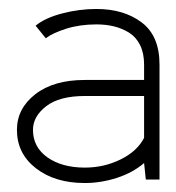

<svg xmlns="http://www.w3.org/2000/svg" viewBox="-20 -716 397 432"><path d="M304.2 -570.8Q304.2 -596.2 295.2 -614.5Q286.1 -632.8 270.3 -642.6Q254.4 -652.3 236.3 -656.7Q218.3 -661.1 196.8 -661.1Q159.7 -661.1 128.9 -651.4Q98.1 -641.6 83 -629.9L60.1 -658.2Q81.5 -675.8 119.9 -685.8Q158.2 -695.8 196.8 -695.8Q258.8 -695.8 298.8 -665.5Q338.9 -635.3 338.9 -570.8V-312H308.1L304.2 -349.1Q278.3 -327.1 242.7 -315.7Q207 -304.2 170.9 -304.2Q103.5 -304.2 60.8 -337.4Q18.1 -370.6 18.1 -423.8Q18.1 -471.7 59.3 -503.9Q100.6 -536.1 170.9 -536.1H304.2ZM304.2 -405.8V-500H170.9Q113.8 -500 84 -477.1Q54.2 -454.1 54.2 -423.8Q54.2 -384.8 86.9 -361.8Q119.6 -338.9 170.9 -338.9Q213.9 -338.9 251.2 -357.2Q288.6 -375.5 304.2 -405.8Z"/></svg>

Font: RawengulkSans
Style: Regular
Weight: 500
Designer: gluk (gluksza@wp.pl)
Foundry: gluk (gluksza@wp.pl)
Version: Version 0.94